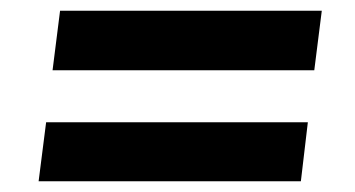

<svg xmlns="http://www.w3.org/2000/svg" viewBox="-20 -474 662 358"><path d="M78 -343 92 -454H580L566 -343ZM52 -136 66 -246H554L541 -136Z"/></svg>

Font: Inclusive Sans SemiBold
Style: Italic
Weight: 600
Italic angle: -7°
Designer: Olivia King
Foundry: Olivia King
Version: Version 2.004